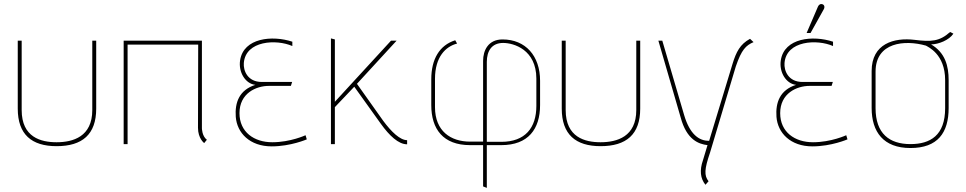

<svg xmlns="http://www.w3.org/2000/svg" viewBox="-20 -698 4677 930"><path d="M427 -165C427 -36 334 -9 254 -9C178 -9 85 -33 85 -165V-501H66V-172C66 -47 133 10 254 10C379 10 446 -47 446 -172V-501H427Z M982 -21C958 -39 958 -77 958 -77V-501H579V0H598V-482H940L939 -79C939 -27 969 -5 969 -5Z M1460 -43C1460 -43 1387 -9 1299 -9C1211 -9 1140 -58 1140 -150C1140 -246 1220 -282 1283 -282H1389L1395 -301H1248C1179 -301 1158 -356 1161 -393C1170 -502 1319 -509 1396 -475V-496C1299 -528 1160 -515 1143 -406C1134 -348 1169 -292 1217 -287C1139 -262 1117 -202 1122 -132C1128 -54 1190 11 1296 11C1388 11 1466 -23 1466 -23Z M1952 -19C1918 -19 1876 -59 1836 -113L1709 -292L1901 -501H1874L1602 -205V-507L1583 -512V0H1602V-179L1696 -278L1825 -98C1866 -41 1910 1 1952 1Z M2578 -185C2578 -79 2524 -11 2408 -11H2338V-398C2338 -450 2361 -490 2417 -490C2468 -490 2578 -458 2578 -317ZM2338 212V5H2408C2539 5 2596 -73 2596 -189V-307C2596 -427 2526 -507 2414 -507C2345 -507 2320 -454 2320 -403V-12H2257C2163 -12 2087 -63 2087 -179V-316C2087 -423 2139 -473 2194 -487L2185 -503C2109 -479 2069 -412 2069 -314V-189C2069 -73 2126 5 2257 5H2320V205Z M3062 -165C3062 -36 2969 -9 2889 -9C2813 -9 2720 -33 2720 -165V-501H2701V-172C2701 -47 2768 10 2889 10C3014 10 3081 -47 3081 -172V-501H3062Z M3412 180C3390 152 3392 121 3419 42L3544 -376C3572 -458 3593 -478 3630 -494L3613 -510C3565 -484 3546 -447 3528 -388L3415 -16C3365 -15 3321 -49 3294 -140L3188 -501H3169L3277 -129C3306 -20 3365 0 3407 5L3385 78C3368 127 3372 166 3397 197Z M4079 -43C4079 -43 4006 -9 3918 -9C3830 -9 3759 -58 3759 -150C3759 -246 3839 -282 3902 -282H4008L4014 -301H3867C3798 -301 3777 -356 3780 -393C3789 -502 3938 -509 4015 -475V-496C3918 -528 3779 -515 3762 -406C3753 -348 3788 -292 3836 -287C3758 -262 3736 -202 3741 -132C3747 -54 3809 11 3915 11C4007 11 4085 -23 4085 -23ZM3906 -538 3969 -651C3976 -662 3974 -673 3965 -677C3953 -682 3945 -673 3942 -666L3887 -538Z M4558 -174C4558 -42 4486 0 4390 0C4288 0 4221 -51 4221 -174V-351C4221 -494 4363 -506 4465 -477C4474 -471 4558 -437 4558 -310ZM4575 -310C4575 -379 4558 -443 4490 -483C4526 -483 4578 -504 4598 -535L4582 -543C4531 -497 4490 -495 4410 -505C4311 -517 4202 -487 4202 -354V-175C4202 -59 4259 19 4390 19C4522 19 4575 -55 4575 -175Z"/></svg>

Font: Advent Pro
Style: Thin
Weight: 100
Designer: Andreas Kalpakidis
Foundry: Andreas Kalpakidis
Version: Version 2.002 2007